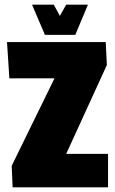

<svg xmlns="http://www.w3.org/2000/svg" viewBox="-20 -801 492 821"><path d="M442 0H34L30 -92L213 -466H20L10 -621H432L437 -523L263 -143H442ZM172 -652 117 -781H210L236 -733L263 -781H356L302 -652Z"/></svg>

Font: Passion One
Style: Regular
Weight: 400
Designer: Alejandro Lo Celso
Foundry: Fontstage
Version: Version 1.002